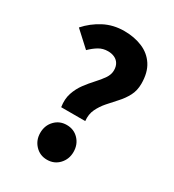

<svg xmlns="http://www.w3.org/2000/svg" viewBox="-170 -779 803 887"><g transform="rotate(30 231.5 -335.0)"><path d="M154.2 -231.2Q147.9 -272.4 158.9 -304.8Q169.8 -337.2 189.5 -363.6Q209.2 -390 230.2 -412.7Q251.3 -435.3 265.8 -456.6Q280.4 -477.8 280.4 -500.4Q280.4 -520.9 271.9 -535Q263.5 -549 248.1 -556.3Q232.7 -563.5 213 -563.5Q185.8 -563.5 164.2 -550.5Q142.6 -537.5 121.8 -517L40.9 -591.1Q76.5 -631.4 124.8 -656.7Q173 -682 231.6 -682Q285.5 -682 328.4 -663.9Q371.4 -645.9 396.2 -607.9Q421 -569.8 421 -510.5Q421 -473.6 406.1 -445.4Q391.2 -417.1 369.1 -393.1Q347.1 -369.1 326.1 -345.1Q305.2 -321.2 292.1 -293.9Q278.9 -266.7 282.5 -231.2ZM218.2 12Q180.2 12 154.9 -14.9Q129.6 -41.8 129.6 -80.3Q129.6 -120.1 154.9 -146.6Q180.2 -173.2 218.2 -173.2Q256.9 -173.2 282 -146.6Q307.1 -120.1 307.1 -80.3Q307.1 -41.8 282 -14.9Q256.9 12 218.2 12Z"/></g></svg>

Font: Mada
Style: Regular
Weight: 400
Designer: Khaled Hosny
Version: Version 1.5